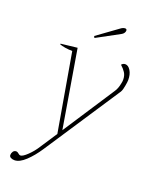

<svg xmlns="http://www.w3.org/2000/svg" viewBox="-164 -778 830 1068"><g transform="rotate(20 250.5 -244.0)"><path d="M244 -585 239 -595 359 -682Q374 -694 387 -694Q397 -694 397 -684Q397 -677 392 -669.5Q387 -662 377 -657ZM501 -430Q501 -419 497 -397Q496 -392 492.5 -376Q489 -360 479 -347L189 93Q158 140 123 173Q88 206 58 206Q46 206 36.5 201Q27 196 27 186Q27 175 33.5 165.5Q40 156 52 156Q59 156 66.5 163Q74 170 80 170Q94 170 121 144Q148 118 168 86L233 -13L153 -475Q132 -475 110.5 -478.5Q89 -482 77 -487L78 -491L175 -502L252 -42L452 -348Q465 -367 471 -398Q474 -410 474 -421Q474 -446 463 -463Q452 -480 434 -496Q443 -507 456 -507Q474 -507 487.5 -485Q501 -463 501 -430Z"/></g></svg>

Font: Trirong Thin
Style: Italic
Weight: 250
Italic angle: -12°
Designer: Katatrad Team
Foundry: CadsonDemak
Version: Version 1.001